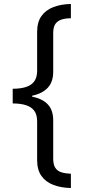

<svg xmlns="http://www.w3.org/2000/svg" viewBox="-20 -812 431 967"><path d="M44 -365Q84 -365 111.5 -374Q139 -383 153 -403Q167 -423 167 -455V-651Q167 -701 189 -731.5Q211 -762 249.5 -776.5Q288 -791 337 -792V-720Q310 -720 290 -713.5Q270 -707 259 -691.5Q248 -676 248 -645V-450Q248 -400 221 -370.5Q194 -341 142 -330V-325Q194 -315 221 -286Q248 -257 248 -206V-13Q248 18 259 34Q270 50 290 56Q310 62 337 63V135Q288 134 249.5 119.5Q211 105 189 74.5Q167 44 167 -6V-201Q167 -234 153 -253.5Q139 -273 111.5 -282Q84 -291 44 -291Z"/></svg>

Font: hexusinhala05
Style: Book
Weight: 400
Designer: Jelle Bosma - Monotype Design Team
Foundry: Monotype Imaging Inc.
Version: Version 2.003